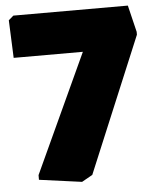

<svg xmlns="http://www.w3.org/2000/svg" viewBox="-54 -786 694 857"><g transform="rotate(-5 293.0 -357.0)"><path d="M279 26 88 0V-21L333 -552H23L16 -721L38 -740H551L580 -620V-607L327 -1Z"/></g></svg>

Font: Encode Sans Normal
Style: Black
Weight: 900
Designer: Pablo Impallari, Andres Torresi
Foundry: Pablo Impallari, Andres Torresi
Version: Version 1.000; ttfautohint (v1.00) -l 8 -r 50 -G 200 -x 14 -